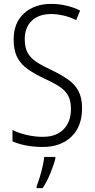

<svg xmlns="http://www.w3.org/2000/svg" viewBox="-20 -744 485 985"><path d="M401 -189Q401 -95 346 -42.5Q291 10 200 10Q110 10 44 -19V-77Q76 -61 117.5 -51.5Q159 -42 200 -42Q269 -42 306.5 -81Q344 -120 344 -185Q344 -227 329.5 -253.5Q315 -280 284.5 -300Q254 -320 205 -342Q159 -364 124 -388Q89 -412 69.5 -448Q50 -484 50 -541Q50 -628 104 -676Q158 -724 242 -724Q285 -724 323 -714.5Q361 -705 391 -690L371 -641Q338 -657 305 -664.5Q272 -672 242 -672Q179 -672 143 -637.5Q107 -603 107 -543Q107 -499 122.5 -472Q138 -445 168 -425.5Q198 -406 241 -386Q292 -362 328 -337Q364 -312 382.5 -277Q401 -242 401 -189ZM264 70Q255 105 237.5 147Q220 189 199 221H168V211Q175 194 183.5 166.5Q192 139 198.5 110Q205 81 207 61H264Z"/></svg>

Font: Noto Sans Lao Condensed Light
Style: Regular
Weight: 300
Width: 3
Designer: Monotype Design Team
Foundry: Monotype Imaging Inc.
Version: Version 2.003; ttfautohint (v1.8.4.7-5d5b)